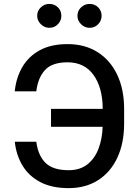

<svg xmlns="http://www.w3.org/2000/svg" viewBox="-20 -966 720 996"><path d="M56.8 -230.8H168.3Q177.6 -159.1 216.1 -121.1Q254.6 -83.1 336.3 -83.1Q394.2 -83.1 432.4 -112.6Q470.5 -142 490.4 -193Q510.3 -244 512.4 -308.2H244.7V-401.3H512.8Q512.4 -511.4 465.2 -577.1Q418 -642.8 330.3 -642.8Q250.7 -642.8 213.8 -603Q176.8 -563.2 168.3 -492.2H56.5Q63.6 -562.5 95.7 -617.9Q127.8 -673.3 186.3 -705.3Q244.7 -737.2 330.3 -737.2Q420.5 -737.2 486.3 -695.5Q552.2 -653.8 588.1 -578.1Q623.9 -502.5 623.9 -400.6V-324.9Q623.9 -223 588.6 -147.7Q553.3 -72.4 488.6 -31.2Q424 9.9 336.3 9.9Q248.6 9.9 188.9 -21.5Q129.3 -52.9 96.6 -107.4Q63.9 -161.9 56.8 -230.8ZM235.8 -821.7Q210.9 -821.7 191.9 -840.4Q172.9 -859 172.9 -883.9Q172.9 -910.2 191.9 -927.9Q210.9 -945.7 235.8 -945.7Q262.4 -945.7 280.4 -927.9Q298.3 -910.2 298.3 -883.9Q298.3 -859 280.4 -840.4Q262.4 -821.7 235.8 -821.7ZM444.6 -821.7Q419.7 -821.7 400.7 -840.4Q381.7 -859 381.7 -883.9Q381.7 -910.2 400.7 -927.9Q419.7 -945.7 444.6 -945.7Q471.2 -945.7 489.2 -927.9Q507.1 -910.2 507.1 -883.9Q507.1 -859 489.2 -840.4Q471.2 -821.7 444.6 -821.7Z"/></svg>

Font: Inter UI Medium
Style: Regular
Weight: 500
Designer: Rasmus Andersson
Foundry: rsms
Version: 3.2;8d6f07862